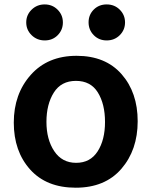

<svg xmlns="http://www.w3.org/2000/svg" viewBox="-20 -831 700 890"><path d="M119.6 -45.4Q43.9 -129.9 43.9 -262.7Q43.9 -395.5 122.6 -483.9Q201.2 -572.3 335 -572.3Q468.8 -572.3 543.5 -487.3Q618.2 -402.3 618.2 -269Q618.2 -135.7 542.5 -48.3Q466.8 39.1 331.1 39.1Q195.3 39.1 119.6 -45.4ZM126.5 -668Q101.6 -692.4 101.6 -727.1Q101.6 -761.7 126.5 -786.1Q151.4 -810.5 187 -810.5Q222.7 -810.5 247.1 -786.1Q271.5 -761.7 271.5 -727.1Q271.5 -692.4 247.6 -668Q223.6 -643.6 187.5 -643.6Q151.4 -643.6 126.5 -668ZM229.5 -401.9Q195.3 -347.7 195.3 -266.1Q195.3 -184.6 231.4 -130.4Q267.6 -76.2 333 -76.2Q398.4 -76.2 432.6 -129.4Q466.8 -182.6 466.8 -265.6Q466.8 -348.6 433.6 -402.3Q400.4 -456.1 332 -456.1Q263.7 -456.1 229.5 -401.9ZM414.6 -668Q390.6 -692.4 390.6 -727.5Q390.6 -762.7 414.6 -786.6Q438.5 -810.5 474.6 -810.5Q510.7 -810.5 535.2 -786.1Q559.6 -761.7 559.6 -727.1Q559.6 -692.4 535.2 -668Q510.7 -643.6 474.6 -643.6Q438.5 -643.6 414.6 -668Z"/></svg>

Font: GenEi M Gothic v2 Bold
Style: Regular
Weight: 700
Version: Version 2.0